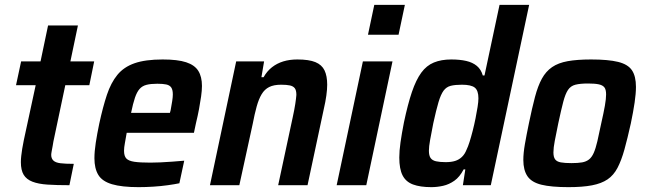

<svg xmlns="http://www.w3.org/2000/svg" viewBox="-20 -763 2660 791"><path d="M266 0Q213 0 175.5 -2.5Q138 -5 113.5 -14.5Q89 -24 77.5 -43Q66 -62 66 -95Q66 -107 67.5 -120.5Q69 -134 71.5 -150Q74 -166 78 -185L127 -412H46L67 -510H147L178 -658H301L270 -510H368L348 -412H249L200 -180Q199 -173 197 -162Q195 -151 193 -140.5Q191 -130 191 -125Q191 -110 200 -101.5Q209 -93 229 -90.5Q249 -88 284 -88Z M551 8Q482 8 441.5 -4Q401 -16 385 -42.5Q369 -69 369 -111Q369 -139 374.5 -175Q380 -211 389 -254Q404 -323 420.5 -372.5Q437 -422 463.5 -454.5Q490 -487 534.5 -502.5Q579 -518 650 -518Q712 -518 747 -506.5Q782 -495 797 -471Q812 -447 812 -409Q812 -390 808.5 -365.5Q805 -341 800 -314Q795 -287 787 -254L779 -216H502Q498 -192 494.5 -173.5Q491 -155 491 -142Q491 -120 500.5 -110Q510 -100 533.5 -96.5Q557 -93 599 -93Q616 -93 640 -94Q664 -95 689.5 -97Q715 -99 739 -101L719 -8Q700 -4 671.5 0Q643 4 611.5 6Q580 8 551 8ZM520 -298H680L683 -309Q687 -331 689.5 -347Q692 -363 692 -374Q692 -393 685.5 -402.5Q679 -412 665 -415Q651 -418 628 -418Q601 -418 583.5 -413.5Q566 -409 555 -396.5Q544 -384 536 -360.5Q528 -337 520 -298Z M845 0 953 -510H1068L1057 -445H1066Q1080 -470 1100.5 -486Q1121 -502 1147 -510Q1173 -518 1205 -518Q1253 -518 1279.5 -507Q1306 -496 1317 -473Q1328 -450 1328 -414Q1328 -395 1324.5 -369.5Q1321 -344 1314 -314L1247 0H1126L1186 -280Q1193 -312 1196.5 -335Q1200 -358 1201 -372Q1201 -391 1194.5 -399.5Q1188 -408 1174.5 -411Q1161 -414 1138 -414Q1108 -414 1089 -404.5Q1070 -395 1058 -375Q1046 -355 1037.5 -324.5Q1029 -294 1021 -252L966 0Z M1496 -620 1522 -743H1648L1622 -620ZM1367 0 1475 -510H1597L1489 0Z M1757 8Q1711 8 1681.5 -3Q1652 -14 1638.5 -40.5Q1625 -67 1625 -114Q1625 -141 1630 -176.5Q1635 -212 1644 -258Q1660 -334 1677 -384Q1694 -434 1715.5 -463.5Q1737 -493 1767.5 -505.5Q1798 -518 1839 -518Q1874 -518 1900.5 -512Q1927 -506 1944.5 -491.5Q1962 -477 1969 -452H1976L2038 -743H2160L2002 0H1887L1897 -65H1890Q1874 -34 1852 -18.5Q1830 -3 1805.5 2.5Q1781 8 1757 8ZM1816 -95Q1839 -95 1855 -100Q1871 -105 1883 -116.5Q1895 -128 1902 -146Q1908 -158 1914.5 -178.5Q1921 -199 1927.5 -224.5Q1934 -250 1939 -275Q1944 -300 1947.5 -322Q1951 -344 1951 -358Q1951 -390 1936 -402Q1921 -414 1883 -414Q1855 -414 1837 -409.5Q1819 -405 1807.5 -389.5Q1796 -374 1786.5 -342Q1777 -310 1765 -255Q1757 -214 1752 -186.5Q1747 -159 1747 -142Q1747 -122 1754 -112Q1761 -102 1776.5 -98.5Q1792 -95 1816 -95Z M2322 8Q2251 8 2210.5 -2Q2170 -12 2153 -37Q2136 -62 2136 -104Q2136 -132 2142.5 -169.5Q2149 -207 2159 -255Q2172 -318 2184 -363.5Q2196 -409 2212.5 -439Q2229 -469 2254.5 -486.5Q2280 -504 2319 -511Q2358 -518 2415 -518Q2486 -518 2526.5 -508Q2567 -498 2583.5 -473.5Q2600 -449 2600 -405Q2600 -378 2594.5 -340.5Q2589 -303 2579 -255Q2565 -192 2552.5 -147Q2540 -102 2524 -71.5Q2508 -41 2483 -24Q2458 -7 2419 0.5Q2380 8 2322 8ZM2334 -91Q2361 -91 2378 -94Q2395 -97 2406.5 -106Q2418 -115 2426 -133Q2434 -151 2441 -181Q2448 -211 2457 -255Q2467 -299 2472 -327.5Q2477 -356 2477 -374Q2477 -394 2470 -403Q2463 -412 2447 -415.5Q2431 -419 2403 -419Q2370 -419 2350.5 -414Q2331 -409 2320 -392.5Q2309 -376 2300.5 -343.5Q2292 -311 2280 -255Q2271 -211 2265.5 -182.5Q2260 -154 2260 -135Q2260 -116 2267 -106.5Q2274 -97 2290.5 -94Q2307 -91 2334 -91Z"/></svg>

Font: Saira SemiCondensed SemiBold
Style: Italic
Weight: 600
Width: 4
Italic angle: -12°
Designer: Hector Gatti with collaboration of the Omnibus-Type team
Foundry: Omnibus-Type
Version: Version 1.101